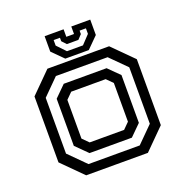

<svg xmlns="http://www.w3.org/2000/svg" viewBox="-125 -802 877 914"><g transform="rotate(-20 314.0 -345.0)"><path d="M158 0 55 -103V-437L158 -540H470.5L573.5 -437V-103L470.5 0ZM186.5 -46.5H446L526.5 -127V-413L446 -493.5H184L103 -412.5V-130ZM209 -94 150.5 -152V-390.5L206.5 -446H423.5L479 -391V-149L423.5 -94ZM227 -141.5H401.5L432 -172V-368L401.5 -398.5H227L196.5 -368V-172ZM254.5 -556 198.5 -612V-690H294.5V-652H333.5V-690H429.5V-612L373.5 -556ZM274 -586.5H355L396 -630V-658H364V-640.5L343.5 -618.5H285L264.5 -640.5V-658H232.5V-630Z"/></g></svg>

Font: Tourney Medium
Style: Regular
Weight: 500
Designer: Tyler Finck
Foundry: Etcetera Type Co
Version: Version 1.015